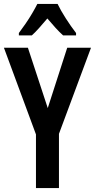

<svg xmlns="http://www.w3.org/2000/svg" viewBox="-20 -957 483 977"><path d="M223 -407 322 -714H443L280 -276V0H163V-273L0 -714H122ZM273 -937Q289 -904 314.5 -864Q340 -824 367 -789V-777H301Q282 -794 262.5 -815.5Q243 -837 221 -863Q199 -837 178.5 -814Q158 -791 142 -777H76V-789Q92 -810 110.5 -837Q129 -864 144.5 -890.5Q160 -917 170 -937Z"/></svg>

Font: Noto Sans Thai ExtCond SemBd
Style: Regular
Weight: 600
Width: 2
Designer: Monotype Design Team
Foundry: Monotype Imaging Inc.
Version: Version 2.002; ttfautohint (v1.8.4.7-5d5b)